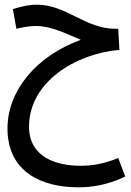

<svg xmlns="http://www.w3.org/2000/svg" viewBox="-20 -529 559 820"><path d="M314 271C367 271 436 263 515 225L485 146C423 171 374 179 323 179C222 179 104 143 104 12C104 -178 302 -300 490 -316L485 -406H473C344 -406 263 -509 138 -509C101 -509 63 -499 35 -490L50 -406C74 -412 105 -418 134 -418C199 -418 265 -384 325 -359C131 -288 12 -139 12 20C12 206 159 271 314 271Z"/></svg>

Font: Noto Sans Arabic UI XCn Md
Style: Regular
Weight: 500
Width: 2
Designer: Monotype Design Team, Nadine Chahine and Nizar Qandah
Foundry: Monotype Imaging Inc.
Version: Version 2.010